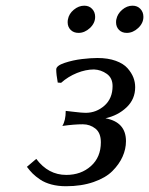

<svg xmlns="http://www.w3.org/2000/svg" viewBox="-20 -642 522 672"><path d="M309.1 -398.9Q333.5 -397.9 353.8 -383.5Q374 -369.1 374 -340.8Q374 -297.4 345.5 -272.2Q316.9 -247.1 279.8 -247.1Q267.1 -247.1 239.3 -250.5Q211.4 -253.9 210 -253.9Q210 -220.2 198.2 -201.2Q239.3 -207 270 -207Q294.9 -207 314 -191.9Q333 -176.8 333 -144Q333 -91.8 298.3 -60.8Q263.7 -29.8 211.9 -29.8Q148.9 -29.8 106.9 -85.9L74.2 -58.1Q84 -44.9 94.2 -34.7Q104.5 -24.4 120.8 -13.4Q137.2 -2.4 160.2 3.7Q183.1 9.8 210.9 9.8Q265.1 9.8 307.4 -4.9Q349.6 -19.5 373.3 -43.2Q397 -66.9 408.9 -93.5Q420.9 -120.1 420.9 -147.9Q420.9 -214.8 349.1 -228Q393.1 -237.8 423.1 -266.4Q453.1 -294.9 453.1 -336.9Q453.1 -354.5 446.8 -370.8Q440.4 -387.2 426.3 -403.3Q412.1 -419.4 385 -429.2Q357.9 -439 320.8 -439Q297.9 -439 266.6 -435.3Q235.4 -431.6 206.1 -421.9Q176.8 -412.1 176.8 -398.9Q176.8 -381.8 182.1 -353L193.8 -352.1Q218.3 -374 249.3 -386.5Q280.3 -398.9 309.1 -398.9ZM217.8 -574.2Q221.2 -593.8 238.3 -607.9Q255.4 -622.1 274.9 -622.1Q292 -622.1 302.5 -610.8Q313 -599.6 313 -583Q313 -561 294.7 -543.9Q276.4 -526.9 254.9 -526.9Q237.8 -526.9 227.3 -537.4Q216.8 -547.9 216.8 -564Q216.8 -570.3 217.8 -574.2ZM387.2 -574.2Q391.1 -593.8 407.7 -607.9Q424.3 -622.1 443.8 -622.1Q460.9 -622.1 471.4 -610.8Q481.9 -599.6 481.9 -583Q481.9 -561 463.6 -543.9Q445.3 -526.9 423.8 -526.9Q406.7 -526.9 396.5 -537.4Q386.2 -547.9 386.2 -564Q386.2 -570.3 387.2 -574.2Z"/></svg>

Font: Linear Smooth
Style: Italic
Weight: 400
Designer: Philipp H. Poll, Flanker
Foundry: Philipp H. Poll, reworked by Flanker
Version: Version 1.061 | FøM Fix